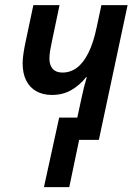

<svg xmlns="http://www.w3.org/2000/svg" viewBox="-20 -561 543 770"><path d="M156.2 189.5 217.3 -89.4H290L307.1 -168.5Q311.5 -190.4 316.9 -211.4Q322.3 -232.4 328.1 -251.5H325.2Q299.8 -219.2 265.9 -199.7Q231.9 -180.2 188.5 -180.2Q152.3 -180.2 125.7 -195.1Q99.1 -210 85 -238.3Q70.8 -266.6 70.8 -307.1Q70.8 -324.7 74.2 -347.4Q77.6 -370.1 82.5 -392.6L113.8 -540.5H218.8L188 -394Q183.6 -374 180.9 -357.2Q178.2 -340.3 178.2 -325.7Q178.2 -299.8 191.4 -284.9Q204.6 -270 230.5 -270Q262.2 -270 288.1 -289.1Q314 -308.1 334.5 -348.9Q355 -389.6 368.2 -454.1L386.7 -540.5H491.7L376.5 0H297.4L257.8 189.5Z"/></svg>

Font: Open Sans SemiCondensed SemiBold
Style: Italic
Weight: 600
Width: 4
Italic angle: -12°
Designer: Monotype Design Team
Foundry: Monotype Imaging Inc.
Version: Version 3.000